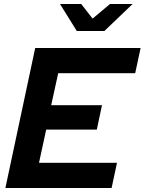

<svg xmlns="http://www.w3.org/2000/svg" viewBox="-20 -940 723 960"><path d="M7 0 156 -700H683L656 -574H271L236 -414H490L464 -292H211L175 -126H565L538 0ZM364 -785 280 -920H386L443 -847L530 -920H643L502 -785Z"/></svg>

Font: Red Hat Display
Style: Bold Italic
Weight: 700
Italic angle: -12°
Designer: Pentagram, MCKL
Foundry: Pentagram, MCKL
Version: Version 1.023; ttfautohint (v1.8.3)